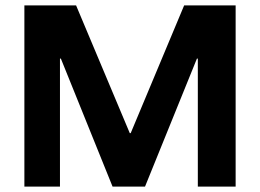

<svg xmlns="http://www.w3.org/2000/svg" viewBox="-20 -695 968 715"><path d="M70.8 0V-675H263.3L463.3 -199.2H466.7L665.8 -675H857.5V0H716.7V-476.7H713.3L520 0H399.2L206.7 -476.7H203.3V0Z"/></svg>

Font: Funnel Display Light
Style: Bold
Weight: 700
Version: Version 1.000